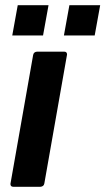

<svg xmlns="http://www.w3.org/2000/svg" viewBox="-20 -716 404 736"><path d="M135 0H31Q20 0 20 -11L107 -505Q109 -517 122 -518H226Q237 -518 237 -507L150 -13Q148 -1 135 0ZM343 -580H225L246 -696H364ZM145 -580H27L48 -696H166Z"/></svg>

Font: YamahaIndonesia935. App
Style: Bold Italic
Weight: 700
Italic angle: -10°
Designer: Dalton Maag Ltd
Foundry: Dalton Maag Ltd
Version: Version 1.002; January 01, 2024; Regular/Italic